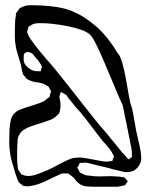

<svg xmlns="http://www.w3.org/2000/svg" viewBox="-20 -668 556 728"><path d="M515 -77Q515 -73 515.5 -68.5Q516 -64 515 -60Q512 -44 500 -31Q488 -18 469 -16Q465 -16 460.5 -15.5Q456 -15 451 -16Q441 -18 430.5 -21Q420 -24 409 -26Q393 -31 377 -34.5Q361 -38 345 -42Q335 -44 325.5 -47Q316 -50 306 -51Q302 -52 297.5 -51Q293 -50 289 -50Q288 -50 286.5 -50.5Q285 -51 283 -50Q281 -49 279.5 -44Q278 -39 276 -37Q273 -34 273 -32Q273 -31 276 -28Q278 -25 279.5 -20.5Q281 -16 284 -13Q285 -12 287.5 -11.5Q290 -11 291 -10Q294 -9 297 -7Q300 -5 304 -4Q308 -3 312 -2.5Q316 -2 320 -2Q343 2 371 0.5Q399 -1 421 1Q432 1 444 4Q446 4 448.5 4Q451 4 452 5L457 11Q458 12 461 15Q464 18 464 20Q464 21 462 23.5Q460 26 459 27Q458 28 457 30.5Q456 33 454 34Q450 36 446 36Q441 37 436 38Q431 39 426 40H338Q325 40 311 39Q297 38 286 32Q274 25 266 14Q258 3 247 -4Q245 -6 242 -8Q239 -10 237 -10Q236 -11 233 -10.5Q230 -10 228 -10Q226 -10 222.5 -10.5Q219 -11 217 -10Q210 -9 202.5 -5Q195 -1 188 2Q168 12 147 21.5Q126 31 103 36Q96 37 90 38Q84 39 76 38Q75 37 72.5 37Q70 37 68 37Q67 36 65 34Q63 32 61 31Q59 29 56.5 27.5Q54 26 52 24Q50 22 49 18.5Q48 15 46 12Q42 2 39 -8Q36 -18 33 -28Q29 -42 25 -55.5Q21 -69 19 -82Q15 -105 15 -129.5Q15 -154 16 -176Q17 -196 21.5 -215Q26 -234 44 -246Q52 -251 61.5 -254.5Q71 -258 80 -261Q96 -266 112 -271Q128 -276 144 -283Q149 -285 152.5 -288.5Q156 -292 160 -295Q164 -297 167 -300Q169 -302 169 -305.5Q169 -309 170 -311Q171 -313 172.5 -316.5Q174 -320 173 -322Q173 -324 171.5 -326Q170 -328 169 -329Q168 -331 166.5 -335Q165 -339 163 -340Q161 -342 158 -343.5Q155 -345 153 -346Q139 -354 122.5 -355.5Q106 -357 91 -364Q85 -366 82 -369Q79 -370 77 -375Q75 -377 72.5 -380Q70 -383 68 -385Q64 -396 62 -408Q60 -420 57 -430Q53 -445 48 -460Q43 -475 40 -491Q36 -512 36 -534.5Q36 -557 37 -578Q37 -594 40 -607Q40 -615 41 -618Q43 -621 45.5 -624Q48 -627 50 -630Q52 -634 55 -637Q58 -639 65 -642Q72 -645 76 -646Q84 -648 93 -648Q102 -648 110 -648Q127 -648 143 -647Q159 -646 175 -644Q198 -642 222 -636Q246 -630 268 -619Q290 -609 309.5 -595Q329 -581 348 -565Q371 -544 391.5 -517.5Q412 -491 425 -468Q436 -457 444 -428.5Q452 -400 458 -365.5Q464 -331 469 -302.5Q474 -274 479 -263Q485 -241 490.5 -205.5Q496 -170 502 -147Q506 -130 510 -112Q514 -94 515 -77ZM480 -73Q481 -75 480.5 -76.5Q480 -78 480 -79V-93Q479 -101 477.5 -110Q476 -119 474 -127L462 -187L445 -270Q440 -279 428.5 -306Q417 -333 402.5 -368Q388 -403 373 -438Q358 -473 344.5 -500Q331 -527 322 -536Q311 -547 286.5 -555.5Q262 -564 233 -569.5Q204 -575 179.5 -577.5Q155 -580 144 -580Q135 -580 125 -580Q115 -580 107 -577Q103 -576 97 -572Q96 -571 92.5 -569.5Q89 -568 88 -566Q87 -565 86.5 -561Q86 -557 85 -555Q85 -554 84 -551.5Q83 -549 83 -547Q83 -545 84 -543Q85 -541 86 -539Q88 -532 92 -526Q96 -520 100 -514Q114 -494 129.5 -475.5Q145 -457 160 -439Q169 -430 191 -403Q213 -376 241 -340.5Q269 -305 297 -269Q325 -233 347 -206Q369 -179 378 -170L444 -89Q449 -84 453.5 -79Q458 -74 462 -69Q463 -68 465 -66Q467 -64 468 -64Q469 -63 471 -65.5Q473 -68 474 -68Q475 -70 477.5 -71Q480 -72 480 -73ZM136 -406Q137 -408 138 -411Q139 -414 139 -416Q139 -417 136 -420Q135 -424 132.5 -427Q130 -430 128 -434Q122 -443 113 -452Q110 -456 107 -460Q104 -464 100 -466Q93 -471 82 -471Q80 -470 76 -467.5Q72 -465 71 -463Q70 -461 70 -457Q70 -453 70 -451Q68 -435 76 -422Q78 -420 80 -418Q82 -416 84 -414Q90 -408 98.5 -403.5Q107 -399 117 -398H128Q130 -398 131.5 -397.5Q133 -397 134 -398Q136 -400 136 -406ZM409 -67Q410 -69 411 -71.5Q412 -74 412 -75Q412 -77 410 -80Q408 -83 407 -85Q403 -93 397.5 -100.5Q392 -108 386 -115Q371 -130 349 -159.5Q327 -189 304.5 -218Q282 -247 267 -262Q260 -270 253.5 -279Q247 -288 240 -295Q237 -300 234 -304.5Q231 -309 226 -311L214 -318Q213 -318 212.5 -318.5Q212 -319 211 -319Q210 -318 210 -316.5Q210 -315 209 -314Q208 -311 207 -308Q206 -305 205 -302Q205 -300 206 -297Q207 -294 207 -291Q209 -281 209.5 -270Q210 -259 207 -248L204 -238Q202 -236 199 -233Q196 -230 194 -228Q187 -221 177.5 -216.5Q168 -212 158 -209Q142 -203 126.5 -198.5Q111 -194 95 -188Q82 -184 69.5 -175.5Q57 -167 51 -153Q48 -147 47 -139Q46 -131 46 -124Q45 -111 45 -98.5Q45 -86 45 -73Q45 -64 45.5 -54.5Q46 -45 47 -36Q48 -33 48 -30Q48 -27 49 -25Q50 -23 52 -20Q54 -17 55 -15Q57 -14 58.5 -11Q60 -8 62 -6Q64 -5 68.5 -4Q73 -3 76 -2Q85 0 94.5 -1Q104 -2 114 -5Q125 -9 136 -13Q147 -17 158 -22Q172 -28 186 -35.5Q200 -43 213 -50Q227 -57 240.5 -63Q254 -69 269 -70Q287 -72 306.5 -68Q326 -64 345 -61Q357 -59 369 -56.5Q381 -54 393 -56Q395 -57 400 -57Q405 -57 406 -58Q407 -60 407.5 -63Q408 -66 409 -67Z"/></svg>

Font: Rubik Vinyl
Style: Regular
Weight: 400
Designer: Hubert and Fischer, NaN
Foundry: Hubert and Fischer, NaN
Version: Version 2.200